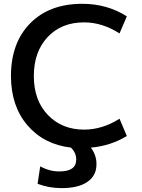

<svg xmlns="http://www.w3.org/2000/svg" viewBox="-20 -761 738 1000"><path d="M418 -644.5Q299.8 -644.5 228 -567.9Q156.2 -491.2 156.2 -365.2Q156.2 -238.3 229.5 -162.1Q302.7 -85.9 418 -85.9Q512.7 -85.9 602.5 -142.6L640.6 -52.7Q555.7 -1 453.1 7.8Q483.4 47.9 482.4 95.7Q482.4 153.3 435.5 186Q388.7 218.8 300.8 218.8Q234.4 218.8 175.8 196.3L189.5 105.5Q240.2 132.8 290 131.8Q377 131.8 377 70.3Q377 34.2 349.6 7.8Q208 -8.8 122.6 -108.9Q37.1 -209 37.1 -365.2Q37.1 -538.1 137.2 -639.6Q237.3 -741.2 408.2 -741.2Q538.1 -741.2 640.6 -675.8L602.5 -586.9Q512.7 -644.5 418 -644.5Z"/></svg>

Font: Gen Shin Gothic Medium
Style: Regular
Weight: 500
Designer: [Source Han Sans]
Ryoko NISHIZUKA  (kana & ideographs); Paul D. Hunt (Latin, Greek & Cyrillic); Wenlong ZHANG  (bopomofo
Version: Version 1.002.20150607